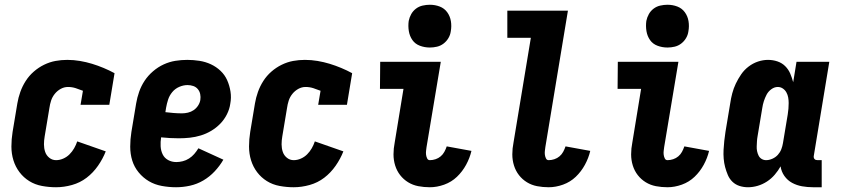

<svg xmlns="http://www.w3.org/2000/svg" viewBox="-20 -780 3540 808"><path d="M216 8Q186 8 156.5 2.5Q127 -3 103 -18Q79 -33 62 -55.5Q45 -78 36.5 -105.5Q28 -133 28 -163.5Q28 -194 33 -225L53 -345Q57 -369 65.5 -393Q74 -417 88 -439Q102 -461 122 -478.5Q142 -496 165.5 -507.5Q189 -519 213.5 -523.5Q238 -528 263 -528Q290 -528 316.5 -523.5Q343 -519 367.5 -511.5Q392 -504 416 -494Q440 -484 462 -472L440 -339H319L329 -398Q314 -404 298.5 -409Q283 -414 266 -414Q250 -414 235.5 -406Q221 -398 210.5 -385Q200 -372 195 -356.5Q190 -341 188 -326L168 -206Q165 -189 165 -172.5Q165 -156 170 -141Q175 -126 187.5 -116Q200 -106 216 -106Q231 -106 246 -112.5Q261 -119 272.5 -130.5Q284 -142 292 -156Q300 -170 305 -185L425 -143Q413 -112 392.5 -82.5Q372 -53 344.5 -32Q317 -11 283 -1.5Q249 8 216 8Z M721 8Q691 8 661 2.5Q631 -3 606.5 -17.5Q582 -32 563.5 -54.5Q545 -77 536.5 -104.5Q528 -132 528 -163Q528 -194 533 -225L553 -345Q557 -369 565.5 -393.5Q574 -418 588.5 -440Q603 -462 624 -480Q645 -498 669 -509Q693 -520 718 -524Q743 -528 768 -528Q794 -528 819.5 -524Q845 -520 867.5 -509.5Q890 -499 908 -482Q926 -465 936 -442.5Q946 -420 950 -394.5Q954 -369 949 -343Q946 -321 935 -299Q924 -277 907 -259.5Q890 -242 869 -229.5Q848 -217 825 -210Q802 -203 779 -200.5Q756 -198 733 -198Q714 -198 695.5 -199Q677 -200 658 -202Q655 -183 656 -164.5Q657 -146 664.5 -130.5Q672 -115 687.5 -106.5Q703 -98 722 -98Q735 -98 749 -101.5Q763 -105 775.5 -113Q788 -121 797.5 -132Q807 -143 815 -156L920 -108Q905 -82 883.5 -59Q862 -36 835.5 -20.5Q809 -5 779.5 1.5Q750 8 721 8ZM746 -303Q758 -303 771 -306Q784 -309 795 -316.5Q806 -324 813.5 -335.5Q821 -347 823 -359Q825 -372 822.5 -384Q820 -396 812.5 -405Q805 -414 793.5 -418Q782 -422 769 -422Q752 -422 734.5 -414.5Q717 -407 705 -392.5Q693 -378 687.5 -361Q682 -344 679 -327L676 -308Q692 -306 710 -304.5Q728 -303 746 -303Z M1216 8Q1186 8 1156.5 2.5Q1127 -3 1103 -18Q1079 -33 1062 -55.5Q1045 -78 1036.5 -105.5Q1028 -133 1028 -163.5Q1028 -194 1033 -225L1053 -345Q1057 -369 1065.5 -393Q1074 -417 1088 -439Q1102 -461 1122 -478.5Q1142 -496 1165.5 -507.5Q1189 -519 1213.5 -523.5Q1238 -528 1263 -528Q1290 -528 1316.5 -523.5Q1343 -519 1367.5 -511.5Q1392 -504 1416 -494Q1440 -484 1462 -472L1440 -339H1319L1329 -398Q1314 -404 1298.5 -409Q1283 -414 1266 -414Q1250 -414 1235.5 -406Q1221 -398 1210.5 -385Q1200 -372 1195 -356.5Q1190 -341 1188 -326L1168 -206Q1165 -189 1165 -172.5Q1165 -156 1170 -141Q1175 -126 1187.5 -116Q1200 -106 1216 -106Q1231 -106 1246 -112.5Q1261 -119 1272.5 -130.5Q1284 -142 1292 -156Q1300 -170 1305 -185L1425 -143Q1413 -112 1392.5 -82.5Q1372 -53 1344.5 -32Q1317 -11 1283 -1.5Q1249 8 1216 8Z M1789 8Q1764 8 1740.5 3.5Q1717 -1 1697.5 -13Q1678 -25 1664 -43Q1650 -61 1643 -83.5Q1636 -106 1636 -130.5Q1636 -155 1641 -180L1678 -406H1579L1580 -520H1835L1775 -161Q1774 -153 1773 -145Q1772 -137 1773 -129Q1774 -121 1777.5 -113.5Q1781 -106 1789 -106Q1801 -106 1813 -110Q1825 -114 1834.5 -122Q1844 -130 1850 -141Q1856 -152 1860 -164L1964 -145Q1957 -115 1941.5 -86.5Q1926 -58 1903 -36Q1880 -14 1849.5 -3Q1819 8 1789 8ZM1789 -580Q1767 -580 1747 -587.5Q1727 -595 1715.5 -611.5Q1704 -628 1700.5 -649Q1697 -670 1700 -692Q1703 -707 1710.5 -720.5Q1718 -734 1730.5 -743.5Q1743 -753 1758.5 -756.5Q1774 -760 1789 -760Q1811 -760 1830.5 -752.5Q1850 -745 1862 -728.5Q1874 -712 1877.5 -691Q1881 -670 1877 -648Q1875 -633 1867 -619.5Q1859 -606 1846.5 -596.5Q1834 -587 1819 -583.5Q1804 -580 1789 -580Z M2289 8Q2264 8 2240.5 3.5Q2217 -1 2197.5 -13Q2178 -25 2164 -43Q2150 -61 2143 -83.5Q2136 -106 2136 -130.5Q2136 -155 2141 -180L2214 -621H2115V-735H2370L2275 -161Q2274 -153 2273 -145Q2272 -137 2273 -129Q2274 -121 2277.5 -113.5Q2281 -106 2289 -106Q2301 -106 2313 -110Q2325 -114 2334.5 -122Q2344 -130 2350 -141Q2356 -152 2360 -164L2464 -145Q2457 -115 2441.5 -86.5Q2426 -58 2403 -36Q2380 -14 2349.5 -3Q2319 8 2289 8Z M2789 8Q2764 8 2740.5 3.5Q2717 -1 2697.5 -13Q2678 -25 2664 -43Q2650 -61 2643 -83.5Q2636 -106 2636 -130.5Q2636 -155 2641 -180L2678 -406H2579L2580 -520H2835L2775 -161Q2774 -153 2773 -145Q2772 -137 2773 -129Q2774 -121 2777.5 -113.5Q2781 -106 2789 -106Q2801 -106 2813 -110Q2825 -114 2834.5 -122Q2844 -130 2850 -141Q2856 -152 2860 -164L2964 -145Q2957 -115 2941.5 -86.5Q2926 -58 2903 -36Q2880 -14 2849.5 -3Q2819 8 2789 8ZM2789 -580Q2767 -580 2747 -587.5Q2727 -595 2715.5 -611.5Q2704 -628 2700.5 -649Q2697 -670 2700 -692Q2703 -707 2710.5 -720.5Q2718 -734 2730.5 -743.5Q2743 -753 2758.5 -756.5Q2774 -760 2789 -760Q2811 -760 2830.5 -752.5Q2850 -745 2862 -728.5Q2874 -712 2877.5 -691Q2881 -670 2877 -648Q2875 -633 2867 -619.5Q2859 -606 2846.5 -596.5Q2834 -587 2819 -583.5Q2804 -580 2789 -580Z M3128 8Q3109 8 3092 2.5Q3075 -3 3062.5 -15Q3050 -27 3043 -43.5Q3036 -60 3031.5 -77Q3027 -94 3025.5 -112.5Q3024 -131 3025 -149.5Q3026 -168 3028 -187Q3030 -206 3033 -225L3053 -345Q3056 -366 3061.5 -387Q3067 -408 3076.5 -428Q3086 -448 3099 -467Q3112 -486 3130.5 -500Q3149 -514 3170 -521Q3191 -528 3212 -528Q3233 -528 3252 -521.5Q3271 -515 3284.5 -501.5Q3298 -488 3305.5 -470.5Q3313 -453 3318 -434L3332 -520H3470L3405 -126Q3404 -122 3404.5 -118Q3405 -114 3407.5 -111Q3410 -108 3413.5 -107Q3417 -106 3421 -106H3438V8H3402Q3378 8 3355.5 4Q3333 0 3313.5 -10.5Q3294 -21 3281 -39.5Q3268 -58 3265 -80Q3255 -62 3240.5 -45Q3226 -28 3207.5 -16Q3189 -4 3168.5 2Q3148 8 3128 8ZM3204 -106Q3217 -106 3230.5 -112Q3244 -118 3253.5 -128.5Q3263 -139 3268 -152Q3273 -165 3275 -178L3295 -298Q3297 -310 3298 -322.5Q3299 -335 3299 -346.5Q3299 -358 3297 -369.5Q3295 -381 3289.5 -391Q3284 -401 3274.5 -407.5Q3265 -414 3253 -414Q3239 -414 3226 -404.5Q3213 -395 3206 -381.5Q3199 -368 3194.5 -354Q3190 -340 3188 -326L3168 -206Q3166 -195 3165.5 -184.5Q3165 -174 3164.5 -164Q3164 -154 3166 -144Q3168 -134 3172.5 -125Q3177 -116 3185.5 -111Q3194 -106 3204 -106Z"/></svg>

Font: Iosevka Curly Slab Heavy
Style: Italic
Weight: 900
Italic angle: -9°
Monospace: yes
Designer: Belleve Invis
Foundry: Belleve Invis
Version: Version 22.1.2; ttfautohint (v1.8.4)